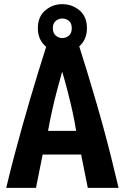

<svg xmlns="http://www.w3.org/2000/svg" viewBox="-20 -903 600 923"><path d="M10 0Q29 -80 48.5 -154Q68 -228 87.5 -297Q107 -366 126 -430.5Q145 -495 164 -557Q183 -619 202 -678Q184 -692 173 -714.5Q162 -737 162 -767Q162 -823 197.5 -853Q233 -883 279 -883Q327 -883 362.5 -853Q398 -823 398 -767Q398 -739 388 -717Q378 -695 361 -680Q380 -621 399 -558Q418 -495 437.5 -429Q457 -363 476 -293.5Q495 -224 513.5 -150.5Q532 -77 550 0H402L370 -160H185L153 0ZM211 -274H346Q338 -324 328 -369Q318 -414 306 -460.5Q294 -507 279 -559Q264 -507 252 -460.5Q240 -414 230 -369Q220 -324 211 -274ZM279 -720Q298 -720 311.5 -732Q325 -744 325 -767Q325 -791 311.5 -802.5Q298 -814 279 -814Q262 -814 248 -802.5Q234 -791 234 -767Q234 -744 248 -732Q262 -720 279 -720Z"/></svg>

Font: Ubuntu Sans Mono
Style: Regular
Weight: 400
Monospace: yes
Designer: Dalton Maag Ltd
Foundry: Dalton Maag Ltd
Version: Version 1.006